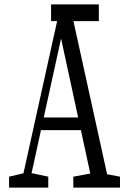

<svg xmlns="http://www.w3.org/2000/svg" viewBox="-20 -848 583 868"><path d="M21 0V-49.3L98.1 -67.4H113.3L198.2 -49.3V0ZM71.8 0 251 -810.1H299.3L477.5 0H401.9L248.5 -709H263.2L259.8 -690.9L108.4 0ZM154.3 -259.8V-316.9H375V-259.8ZM311.5 0V-49.3L410.2 -67.4H426.8L522.5 -49.3V0ZM210.9 -752.4V-828.1H426.8V-752.4Z"/></svg>

Font: Scarab Serif
Style: Regular
Weight: 400
Designer: John Roberts
Foundry: Scarab
Version: 1.0